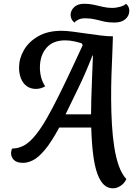

<svg xmlns="http://www.w3.org/2000/svg" viewBox="-20 -856 744 1036"><path d="M588.2 160Q561 160 540.3 140.4Q519.7 120.8 505.1 80.7Q490.5 40.5 482.7 -21.6Q474.8 -83.7 472.3 -168H299.8Q255.7 -86.8 220.8 -45.9Q185.8 -5 157.6 8.8Q129.3 22.7 104.8 22.7Q70 22.7 54.8 7Q39.7 -8.7 39.8 -29.7Q40 -37.7 41.6 -43.3Q43.2 -49 44.8 -54.3Q73.3 -54.7 98.8 -65.8Q124.2 -76.8 149.2 -101.8Q174.3 -126.7 202 -168.2Q229.7 -209.8 262.3 -271.8Q295 -333.7 335.3 -418Q375.7 -502.3 426.2 -612.2L421.2 -622Q406.7 -627 382 -632.6Q357.3 -638.2 331.7 -638.2Q265.5 -638.2 230.8 -598Q196 -557.8 195.3 -493.3Q195.2 -466 201.5 -440.4Q207.8 -414.8 223.7 -390.3Q213.3 -383.8 200.2 -380Q187 -376.2 174.2 -376.2Q144.2 -376.2 123.5 -391.8Q102.8 -407.3 92.7 -433.8Q82.5 -460.2 82.8 -493.2Q83.3 -541.2 109.2 -586.1Q135.2 -631 186.2 -660.4Q237.3 -689.8 311.8 -689.8Q336.2 -689.8 371.8 -685.3Q407.3 -680.8 447.2 -674.9Q487 -669 524.1 -664.5Q561.2 -660 589.3 -660Q588.7 -622.8 586.1 -568.8Q583.5 -514.8 581.4 -451.2Q579.3 -387.7 579.7 -320.7Q580 -253.5 583.7 -187.9Q587.3 -122.3 596.3 -64.1Q605.3 -5.8 621.2 39Q637.2 83.8 661.8 110.3Q656.5 123.3 645.3 134.7Q634.2 146 619.8 153Q605.5 160 588.2 160ZM333.8 -239H471.3Q471.3 -269.2 472.6 -319.9Q473.8 -370.7 476.6 -432.5Q479.3 -494.3 481.5 -556.3H478.8Q440 -456.8 400.5 -376.6Q361 -296.3 333.8 -239ZM596.8 -734.3Q565.3 -734.3 540.6 -740.1Q515.8 -745.8 492.2 -751.6Q468.7 -757.3 440.7 -757.3Q418.2 -757.3 403.8 -750.6Q389.3 -743.8 381.5 -733.7Q368.5 -745.5 364.8 -756.3Q361 -767.2 361 -775.2Q361 -798.8 379.8 -817.2Q398.7 -835.7 435 -835.7Q461.7 -835.7 485.9 -830.3Q510.2 -825 534.8 -819.2Q559.5 -813.3 584.3 -813.3Q607 -813.3 629.2 -819.7Q651.5 -826 659.5 -835.8Q669.3 -828.3 673.5 -818.6Q677.7 -808.8 677.7 -798Q677.7 -770.7 656.4 -752.5Q635.2 -734.3 596.8 -734.3Z"/></svg>

Font: Sansita Swashed Light
Style: Regular
Weight: 300
Designer: Pablo Cosgaya
Foundry: Omnibus-Type
Version: Version 1.003